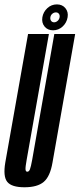

<svg xmlns="http://www.w3.org/2000/svg" viewBox="-44 -826 354 852"><path d="M64.5 5Q7.5 5 -11.8 -19Q-31 -43 -20.5 -105L80.5 -675H173L74.5 -118Q68.5 -85 69.2 -74.5Q70 -64 77 -64Q84.5 -64 88.8 -74.5Q93 -85 99 -118L197 -675H289.5L189 -105Q178.5 -43 150.2 -19Q122 5 64.5 5ZM191.5 -691.5Q167.5 -691.5 153.8 -708.2Q140 -725 144 -749.5Q148 -773 166 -789.8Q184 -806.5 208.5 -806.5Q232.5 -806.5 246.2 -789.8Q260 -773 256 -749.5Q252 -725 233.8 -708.2Q215.5 -691.5 191.5 -691.5ZM196 -727Q204.5 -727 211.8 -733.5Q219 -740 220.5 -749.5Q222 -759 217.2 -765Q212.5 -771 204 -771Q195.5 -771 188.2 -765Q181 -759 179.5 -749.5Q178 -740 182.8 -733.5Q187.5 -727 196 -727Z"/></svg>

Font: Anybody UltraCondensed Medium
Style: Italic
Weight: 500
Width: 1
Italic angle: -10°
Designer: Tyler Finck
Foundry: Etcetera Type Company
Version: Version 1.010; ttfautohint (v1.8.3) -l 8 -r 50 -G 200 -x 14 